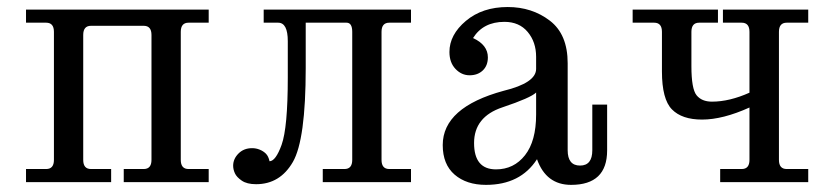

<svg xmlns="http://www.w3.org/2000/svg" viewBox="-20 -516 2350 544"><path d="M571.3 0H330.6V-37.1H387.2Q409.2 -37.1 409.2 -63V-417Q409.2 -442.9 387.2 -442.9H237.8Q215.8 -442.9 215.8 -417V-63Q215.8 -37.1 237.8 -37.1H294.9V0H53.7V-37.1H110.8Q132.8 -37.1 132.8 -63V-425.8Q132.8 -451.7 110.8 -451.7H53.7V-488.8H571.3V-451.7H514.2Q492.2 -451.7 492.2 -425.8V-63Q492.2 -37.1 514.2 -37.1H571.3Z M705.6 5.9Q679.7 5.9 665 -4.2Q650.4 -14.2 645.5 -25.1Q640.6 -36.1 640.6 -46.4Q640.6 -65.9 655.8 -81.1Q670.9 -96.2 694.3 -96.2Q705.6 -96.2 715.8 -92Q726.1 -87.9 733.4 -80.6Q740.7 -73.2 743.7 -59.1Q761.2 -59.6 777.8 -105.5Q795.4 -154.3 795.4 -296.4V-399.4Q795.4 -451.7 768.1 -451.7H727.1V-488.8H1144.5V-451.7H1083Q1061 -451.7 1061 -425.8V-63Q1061 -37.1 1083 -37.1H1144.5V0H894.5V-37.1H956.1Q978 -37.1 978 -63V-425.8Q978 -451.7 961.9 -451.7H846.2V-323.2Q846.2 -120.1 809.8 -57.1Q773.4 5.9 705.6 5.9Z M1598.1 7.8Q1527.3 7.8 1501.5 -64.9Q1454.6 7.8 1356.9 7.8Q1301.8 7.8 1268.1 -21.2Q1234.4 -50.3 1234.4 -105Q1234.4 -211.9 1407.2 -258.8Q1499 -281.2 1499 -320.8V-355Q1499 -397 1475.1 -425.5Q1451.2 -454.1 1409.2 -454.1Q1349.1 -454.1 1320.3 -408.2Q1362.3 -388.7 1362.3 -353.5Q1362.3 -330.1 1347.9 -316.4Q1333.5 -302.7 1310.5 -302.7Q1287.6 -302.7 1270.5 -320.8Q1253.4 -338.9 1253.4 -368.7Q1253.4 -417.5 1300 -456.8Q1346.7 -496.1 1418.5 -496.1Q1487.3 -496.1 1537.8 -457.5Q1588.4 -418.9 1588.4 -336.9V-90.3Q1588.4 -46.9 1623.5 -46.9Q1658.2 -46.9 1658.2 -90.3V-219.7H1700.2V-89.8Q1700.2 7.8 1598.1 7.8ZM1385.3 -36.1Q1436 -36.1 1467.5 -76.2Q1499 -116.2 1499 -191.4V-253.9Q1483.9 -238.8 1403.6 -211.9Q1323.2 -185.1 1323.2 -110.8Q1323.2 -36.1 1385.3 -36.1Z M2270 0H2020.5V-37.1H2081.5Q2103.5 -37.1 2103.5 -63V-211.4Q2027.8 -177.2 1969.2 -177.2Q1912.1 -177.2 1883.8 -206.1Q1855.5 -234.9 1855.5 -313.5V-425.8Q1855.5 -451.7 1833.5 -451.7H1772.5V-488.8H2014.2V-451.7H1960.9Q1939 -451.7 1939 -425.8V-328.6Q1939 -264.2 1953.6 -246.1Q1968.3 -228 1997.1 -228Q2046.9 -228 2103.5 -253.4V-425.8Q2103.5 -451.7 2081.5 -451.7H2028.3V-488.8H2270V-451.7H2209Q2187 -451.7 2187 -425.8V-63Q2187 -37.1 2209 -37.1H2270Z"/></svg>

Font: Munson
Style: Regular
Weight: 400
Designer: Paul James MIller
Foundry: High-Logic / Made with FontCreator
Version: Version 2.10;May 5, 2019;FontCreator 11.5.0.2430 64-bit